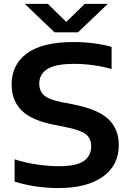

<svg xmlns="http://www.w3.org/2000/svg" viewBox="-20 -968 678 998"><path d="M284.5 9.5Q222 9.5 164.5 0.8Q107 -8 56 -24V-140Q109.5 -122 172.5 -113Q235.5 -104 286 -104Q377 -104 415.5 -131Q454 -158 454 -207.5Q454 -249.5 424.8 -271.2Q395.5 -293 320.5 -307.5L265 -318.5Q146 -341.5 93.2 -393Q40.5 -444.5 40.5 -529Q40.5 -633 120.8 -691.2Q201 -749.5 362.5 -749.5Q418.5 -749.5 468.8 -742.8Q519 -736 560 -724.5V-609Q518.5 -621.5 467.5 -628.8Q416.5 -636 365.5 -636Q267 -636 225.5 -608.8Q184 -581.5 184 -534.5Q184 -494 209.5 -472Q235 -450 302.5 -436.5L358 -426Q489 -400.5 543.2 -348.8Q597.5 -297 597.5 -214.5Q597.5 -108.5 514.5 -49.5Q431.5 9.5 284.5 9.5ZM263.5 -800 108.5 -948H228.5L324.5 -854L420.5 -948H540.5L385.5 -800Z"/></svg>

Font: Encode Sans Expanded Expanded SemiBold
Style: Regular
Weight: 600
Width: 7
Designer: Multiple Designers
Foundry: Impallari Type
Version: Version 3.000; ttfautohint (v1.8.3) -l 8 -r 50 -G 200 -x 14 